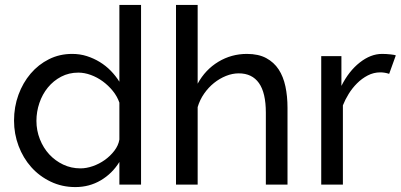

<svg xmlns="http://www.w3.org/2000/svg" viewBox="-20 -750 1628 780"><path d="M465 0V-92Q436 -45 389.5 -17.5Q343 10 286 10Q232 10 186 -12Q140 -34 107 -71Q74 -108 55.5 -157Q37 -206 37 -260Q37 -316 55 -365Q73 -414 104.5 -451Q136 -488 179 -509.5Q222 -531 273 -531Q305 -531 333 -522Q361 -513 385.5 -498Q410 -483 430 -462.5Q450 -442 465 -418V-730H553V0ZM465 -333Q456 -359 438 -381Q420 -403 397.5 -419.5Q375 -436 349 -445.5Q323 -455 298 -455Q260 -455 228.5 -438.5Q197 -422 174.5 -394.5Q152 -367 140 -331.5Q128 -296 128 -259Q128 -220 142 -184.5Q156 -149 180 -123Q204 -97 236.5 -81.5Q269 -66 307 -66Q331 -66 357 -75Q383 -84 405.5 -100Q428 -116 444.5 -137.5Q461 -159 465 -183Z M1148 0H1060V-292Q1060 -373 1032 -412.5Q1004 -452 950 -452Q924 -452 898 -441.5Q872 -431 849.5 -413Q827 -395 809.5 -370Q792 -345 783 -315V0H695V-730H783V-410Q814 -467 867 -499Q920 -531 983 -531Q1030 -531 1061.5 -514Q1093 -497 1112 -468Q1131 -439 1139.5 -399Q1148 -359 1148 -312Z M1561 -450Q1543 -456 1525 -456Q1498 -456 1474 -443.5Q1450 -431 1430.5 -411.5Q1411 -392 1396.5 -368.5Q1382 -345 1373 -322V0H1285V-522H1367V-401Q1397 -461 1441.5 -496Q1486 -531 1532 -531Q1549 -531 1567 -529Q1585 -527 1588 -525Z"/></svg>

Font: Rising Sun
Style: Regular
Weight: 400
Designer: Matt McInerney, Pablo Impallari, Rodrigo Fuenzalida (Raleway font), Stephen Hutchings (Greek), Cristiano Sobral (main ch
Foundry: The Rising Sun Project Authors
Version: Version 4.327; ttfautohint (v1.8.4.7-5d5b-dirty)